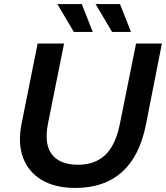

<svg xmlns="http://www.w3.org/2000/svg" viewBox="-20 -914 816 944"><path d="M351 10Q251 10 185.5 -29Q120 -68 93.5 -138.5Q67 -209 86 -305L165 -700H295L216 -307Q196 -205 235.5 -154.5Q275 -104 364 -104Q447 -104 498 -152.5Q549 -201 570 -308L649 -700H776L697 -299Q666 -145 579 -67.5Q492 10 351 10ZM531 -757 450 -894H570L624 -757ZM343 -757 262 -894H382L436 -757Z"/></svg>

Font: Montserrat Thin SemiBold
Style: Italic
Weight: 600
Italic angle: -11.3°
Version: Version 9.000